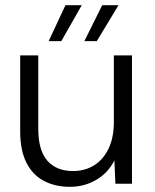

<svg xmlns="http://www.w3.org/2000/svg" viewBox="-20 -710 600 742"><path d="M250 12Q193 12 149.5 -11Q106 -34 82 -81.5Q58 -129 58 -203V-496H128V-211Q128 -129 163 -89Q198 -49 262 -49Q308 -49 343.5 -71Q379 -93 399.5 -135.5Q420 -178 420 -239V-496H490V0H426L422 -90Q398 -42 352 -15Q306 12 250 12ZM306 -551 375 -690H438L354 -551ZM168 -551 233 -690H296L217 -551Z"/></svg>

Font: DM Sans 24pt Light
Style: Regular
Weight: 300
Designer: Colophon Foundry, Jonny Pinhorn
Foundry: Colophon Foundry
Version: Version 4.004;gftools[0.9.30]